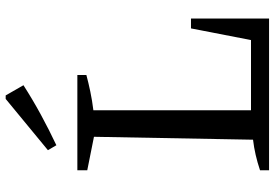

<svg xmlns="http://www.w3.org/2000/svg" viewBox="-162 -782 944 659"><g transform="rotate(-90 309.5 -452.0)"><path d="M542 -268H576V0H55V-31Q82 -40 108 -46Q134 -52 160 -55L170 -601L55 -624V-658H382V-627Q356 -620 325 -613.5Q294 -607 261 -603V-62H502ZM141 -730 124 -759 300 -904H312L347 -843Q297 -811 245.5 -783Q194 -755 141 -730Z"/></g></svg>

Font: Piazzolla Thin Medium
Style: Regular
Weight: 500
Version: Version 2.005